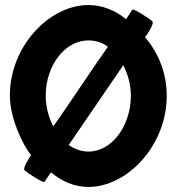

<svg xmlns="http://www.w3.org/2000/svg" viewBox="-20 -732 715 760"><path d="M19 -353C19 -265 71 -156 103 -118C98 -112 69 -66 77 -58C85 -50 151 -6 156 -12L182 -50C224 -14 275 8 330 8C484 8 640 -156 640 -353C640 -441 608 -522 554 -585C560 -591 592 -638 583 -648C576 -655 510 -699 504 -694L479 -656C437 -691 384 -712 330 -712C176 -712 19 -550 19 -353ZM161 -353C161 -472 236 -572 330 -572C357 -572 385 -564 407 -547C377 -506 221 -272 191 -232C173 -266 161 -308 161 -353ZM252 -158 468 -474C486 -438 498 -398 498 -353C498 -234 423 -132 330 -132C302 -132 275 -142 252 -158Z"/></svg>

Font: Ampere
Style: UltCnd
Weight: 400
Version: Version 1